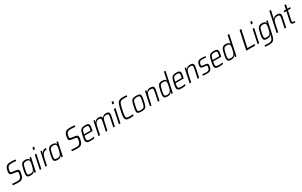

<svg xmlns="http://www.w3.org/2000/svg" viewBox="449 -3367 9739 6191"><g transform="rotate(-30 5319.0 -271.0)"><path d="M219 8Q187 8 150.5 6.5Q114 5 79 1.5Q44 -2 16 -5L28 -59Q54 -56 84.5 -53Q115 -50 145 -48.5Q175 -47 197 -47Q226 -47 249.5 -49Q273 -51 292.5 -58Q312 -65 328 -80Q339 -88 349 -107Q359 -126 366.5 -149.5Q374 -173 379 -196.5Q384 -220 386.5 -239Q389 -258 389 -268Q389 -286 381.5 -295.5Q374 -305 356.5 -310Q339 -315 309 -319L173 -340Q127 -347 110.5 -369Q94 -391 94 -428Q94 -446 97.5 -468.5Q101 -491 107 -518Q118 -569 136.5 -603.5Q155 -638 182.5 -658.5Q210 -679 249 -687.5Q288 -696 338 -696Q373 -696 407 -694Q441 -692 469.5 -689Q498 -686 515 -682L504 -630Q485 -633 458 -635.5Q431 -638 402.5 -639.5Q374 -641 349 -641Q316 -641 291 -638Q266 -635 248.5 -628.5Q231 -622 218 -612Q203 -599 191.5 -577.5Q180 -556 173 -530.5Q166 -505 162 -481.5Q158 -458 158 -442Q158 -417 171.5 -407.5Q185 -398 218 -393L345 -374Q378 -369 402.5 -361Q427 -353 440.5 -334Q454 -315 454 -277Q454 -267 452.5 -253.5Q451 -240 448 -223.5Q445 -207 441 -187Q428 -128 409.5 -90Q391 -52 364.5 -30.5Q338 -9 302.5 -0.5Q267 8 219 8Z M684 8Q633 8 602 -2Q571 -12 556.5 -36.5Q542 -61 542 -104Q542 -132 547.5 -169.5Q553 -207 563 -256Q580 -335 596.5 -386Q613 -437 635.5 -466Q658 -495 691 -506.5Q724 -518 772 -518Q810 -518 839 -511.5Q868 -505 886 -488Q904 -471 909 -440H914L934 -510H986L878 0H826L838 -75H833Q816 -40 794 -22Q772 -4 744 2Q716 8 684 8ZM703 -43Q736 -43 759.5 -51Q783 -59 799.5 -74.5Q816 -90 829 -114Q838 -131 847 -158Q856 -185 864 -216Q872 -247 878.5 -278.5Q885 -310 888.5 -336.5Q892 -363 892 -379Q892 -427 868.5 -446.5Q845 -466 789 -466Q750 -466 724 -459Q698 -452 680.5 -430.5Q663 -409 650 -367Q637 -325 622 -255Q612 -206 606 -172Q600 -138 600 -115Q600 -85 610 -69.5Q620 -54 643 -48.5Q666 -43 703 -43Z M1157 -657 1175 -743H1239L1220 -657ZM1021 0 1128 -510H1187L1079 0Z M1230 0 1338 -510H1389L1372 -410H1377Q1396 -455 1420.5 -478Q1445 -501 1476 -509.5Q1507 -518 1547 -518L1534 -459Q1488 -459 1455.5 -443.5Q1423 -428 1401 -399Q1379 -370 1365 -330.5Q1351 -291 1340 -242L1288 0Z M1686 8Q1635 8 1604 -2Q1573 -12 1558.5 -36.5Q1544 -61 1544 -104Q1544 -132 1549.5 -169.5Q1555 -207 1565 -256Q1582 -335 1598.5 -386Q1615 -437 1637.5 -466Q1660 -495 1693 -506.5Q1726 -518 1774 -518Q1812 -518 1841 -511.5Q1870 -505 1888 -488Q1906 -471 1911 -440H1916L1936 -510H1988L1880 0H1828L1840 -75H1835Q1818 -40 1796 -22Q1774 -4 1746 2Q1718 8 1686 8ZM1705 -43Q1738 -43 1761.5 -51Q1785 -59 1801.5 -74.5Q1818 -90 1831 -114Q1840 -131 1849 -158Q1858 -185 1866 -216Q1874 -247 1880.5 -278.5Q1887 -310 1890.5 -336.5Q1894 -363 1894 -379Q1894 -427 1870.5 -446.5Q1847 -466 1791 -466Q1752 -466 1726 -459Q1700 -452 1682.5 -430.5Q1665 -409 1652 -367Q1639 -325 1624 -255Q1614 -206 1608 -172Q1602 -138 1602 -115Q1602 -85 1612 -69.5Q1622 -54 1645 -48.5Q1668 -43 1705 -43Z M2420 8Q2388 8 2351.5 6.5Q2315 5 2280 1.5Q2245 -2 2217 -5L2229 -59Q2255 -56 2285.5 -53Q2316 -50 2346 -48.5Q2376 -47 2398 -47Q2427 -47 2450.5 -49Q2474 -51 2493.5 -58Q2513 -65 2529 -80Q2540 -88 2550 -107Q2560 -126 2567.5 -149.5Q2575 -173 2580 -196.5Q2585 -220 2587.5 -239Q2590 -258 2590 -268Q2590 -286 2582.5 -295.5Q2575 -305 2557.5 -310Q2540 -315 2510 -319L2374 -340Q2328 -347 2311.5 -369Q2295 -391 2295 -428Q2295 -446 2298.5 -468.5Q2302 -491 2308 -518Q2319 -569 2337.5 -603.5Q2356 -638 2383.5 -658.5Q2411 -679 2450 -687.5Q2489 -696 2539 -696Q2574 -696 2608 -694Q2642 -692 2670.5 -689Q2699 -686 2716 -682L2705 -630Q2686 -633 2659 -635.5Q2632 -638 2603.5 -639.5Q2575 -641 2550 -641Q2517 -641 2492 -638Q2467 -635 2449.5 -628.5Q2432 -622 2419 -612Q2404 -599 2392.5 -577.5Q2381 -556 2374 -530.5Q2367 -505 2363 -481.5Q2359 -458 2359 -442Q2359 -417 2372.5 -407.5Q2386 -398 2419 -393L2546 -374Q2579 -369 2603.5 -361Q2628 -353 2641.5 -334Q2655 -315 2655 -277Q2655 -267 2653.5 -253.5Q2652 -240 2649 -223.5Q2646 -207 2642 -187Q2629 -128 2610.5 -90Q2592 -52 2565.5 -30.5Q2539 -9 2503.5 -0.5Q2468 8 2420 8Z M2912 8Q2850 8 2812.5 -2.5Q2775 -13 2759 -38.5Q2743 -64 2743 -106Q2743 -134 2749 -170.5Q2755 -207 2765 -254Q2780 -327 2795 -377.5Q2810 -428 2833.5 -459Q2857 -490 2897.5 -504Q2938 -518 3004 -518Q3059 -518 3091 -508Q3123 -498 3137 -475.5Q3151 -453 3151 -416Q3151 -400 3147.5 -375Q3144 -350 3138.5 -319.5Q3133 -289 3126 -256L3121 -235H2820Q2812 -196 2807 -167Q2802 -138 2802 -117Q2802 -88 2813 -72Q2824 -56 2851 -49.5Q2878 -43 2922 -43Q2944 -43 2969.5 -45Q2995 -47 3020.5 -49.5Q3046 -52 3066 -56L3056 -6Q3039 -2 3015 1Q2991 4 2964 6Q2937 8 2912 8ZM2830 -282H3074L3077 -299Q3083 -328 3087.5 -354.5Q3092 -381 3092 -400Q3092 -429 3082 -443Q3072 -457 3051 -462Q3030 -467 2998 -467Q2955 -467 2927.5 -460Q2900 -453 2883.5 -434Q2867 -415 2855 -378.5Q2843 -342 2830 -282Z M3206 0 3314 -510H3364L3353 -435H3359Q3370 -458 3387.5 -476.5Q3405 -495 3432 -506.5Q3459 -518 3500 -518Q3569 -518 3595 -498.5Q3621 -479 3623 -435H3629Q3641 -458 3659.5 -476.5Q3678 -495 3706.5 -506.5Q3735 -518 3776 -518Q3845 -518 3872 -495Q3899 -472 3899 -420Q3899 -400 3895.5 -374.5Q3892 -349 3885 -318L3817 0H3758L3823 -305Q3831 -340 3835 -365.5Q3839 -391 3839 -408Q3839 -445 3820 -455.5Q3801 -466 3756 -466Q3713 -466 3686 -451.5Q3659 -437 3643 -410Q3627 -383 3617 -345Q3607 -307 3597 -260L3540 0H3482L3547 -305Q3554 -340 3558.5 -366Q3563 -392 3563 -409Q3563 -445 3543.5 -455.5Q3524 -466 3480 -466Q3437 -466 3409.5 -449Q3382 -432 3365 -403Q3348 -374 3338 -337Q3328 -300 3320 -260L3264 0Z M4103 -657 4121 -743H4185L4166 -657ZM3967 0 4074 -510H4133L4025 0Z M4392 8Q4324 8 4282 -2.5Q4240 -13 4220.5 -42Q4201 -71 4201 -127Q4201 -165 4209.5 -218Q4218 -271 4234 -344Q4253 -435 4270.5 -497.5Q4288 -560 4309 -599Q4330 -638 4358 -659Q4386 -680 4426 -688Q4466 -696 4521 -696Q4544 -696 4568.5 -694.5Q4593 -693 4615.5 -690Q4638 -687 4653 -683L4642 -632Q4625 -635 4606 -637Q4587 -639 4568.5 -640Q4550 -641 4534 -641Q4486 -641 4453 -636Q4420 -631 4397 -614.5Q4374 -598 4358 -565.5Q4342 -533 4327.5 -479Q4313 -425 4296 -344Q4280 -271 4271 -220.5Q4262 -170 4262 -137Q4262 -98 4276.5 -78Q4291 -58 4323 -52.5Q4355 -47 4408 -47Q4434 -47 4466.5 -49.5Q4499 -52 4523 -56L4511 -3Q4495 0 4474.5 2.5Q4454 5 4432.5 6.5Q4411 8 4392 8Z M4809 8Q4746 8 4709.5 -1Q4673 -10 4657.5 -32.5Q4642 -55 4642 -96Q4642 -124 4649 -163Q4656 -202 4666 -254Q4680 -319 4692 -364.5Q4704 -410 4719.5 -440Q4735 -470 4758 -487Q4781 -504 4815.5 -511Q4850 -518 4901 -518Q4964 -518 5000 -508.5Q5036 -499 5051.5 -476.5Q5067 -454 5067 -412Q5067 -384 5060.5 -345Q5054 -306 5043 -254Q5030 -190 5017.5 -144.5Q5005 -99 4989.5 -69Q4974 -39 4951 -22Q4928 -5 4894 1.5Q4860 8 4809 8ZM4810 -43Q4848 -43 4873.5 -47.5Q4899 -52 4915.5 -65Q4932 -78 4943 -101.5Q4954 -125 4963.5 -162.5Q4973 -200 4984 -254Q4995 -305 5001.5 -341Q5008 -377 5008 -401Q5008 -428 4998 -442.5Q4988 -457 4964.5 -462Q4941 -467 4900 -467Q4853 -467 4824.5 -459.5Q4796 -452 4779.5 -429.5Q4763 -407 4751 -365Q4739 -323 4725 -254Q4714 -204 4707.5 -168Q4701 -132 4701 -108Q4701 -81 4711.5 -67Q4722 -53 4745.5 -48Q4769 -43 4810 -43Z M5122 0 5230 -510H5280L5269 -435H5274Q5287 -458 5305 -477Q5323 -496 5352.5 -507Q5382 -518 5427 -518Q5477 -518 5505.5 -508Q5534 -498 5546.5 -476Q5559 -454 5559 -419Q5559 -399 5555.5 -374Q5552 -349 5545 -318L5477 0H5419L5484 -305Q5490 -338 5494 -363Q5498 -388 5498 -405Q5498 -431 5489 -444Q5480 -457 5459.5 -461.5Q5439 -466 5405 -466Q5358 -466 5329 -449.5Q5300 -433 5282.5 -404Q5265 -375 5255 -338Q5245 -301 5236 -260L5180 0Z M5779 8Q5729 8 5697.5 -2Q5666 -12 5652 -36.5Q5638 -61 5638 -104Q5638 -132 5643 -169.5Q5648 -207 5659 -256Q5675 -335 5692 -386Q5709 -437 5731 -466Q5753 -495 5786 -506.5Q5819 -518 5867 -518Q5908 -518 5936.5 -511Q5965 -504 5982.5 -487.5Q6000 -471 6004 -443H6009L6072 -743H6131L5973 0H5922L5933 -75H5928Q5912 -40 5889.5 -22Q5867 -4 5839.5 2Q5812 8 5779 8ZM5798 -43Q5832 -43 5855.5 -50.5Q5879 -58 5895.5 -74Q5912 -90 5924 -114Q5933 -131 5942 -157Q5951 -183 5959 -214Q5967 -245 5973.5 -276Q5980 -307 5984 -334.5Q5988 -362 5988 -379Q5988 -427 5964.5 -446.5Q5941 -466 5885 -466Q5845 -466 5819 -459Q5793 -452 5776 -430.5Q5759 -409 5745.5 -367Q5732 -325 5717 -255Q5707 -206 5701 -172Q5695 -138 5695 -115Q5695 -85 5705.5 -69.5Q5716 -54 5739 -48.5Q5762 -43 5798 -43Z M6306 8Q6244 8 6206.5 -2.5Q6169 -13 6153 -38.5Q6137 -64 6137 -106Q6137 -134 6143 -170.5Q6149 -207 6159 -254Q6174 -327 6189 -377.5Q6204 -428 6227.5 -459Q6251 -490 6291.5 -504Q6332 -518 6398 -518Q6453 -518 6485 -508Q6517 -498 6531 -475.5Q6545 -453 6545 -416Q6545 -400 6541.5 -375Q6538 -350 6532.5 -319.5Q6527 -289 6520 -256L6515 -235H6214Q6206 -196 6201 -167Q6196 -138 6196 -117Q6196 -88 6207 -72Q6218 -56 6245 -49.5Q6272 -43 6316 -43Q6338 -43 6363.5 -45Q6389 -47 6414.5 -49.5Q6440 -52 6460 -56L6450 -6Q6433 -2 6409 1Q6385 4 6358 6Q6331 8 6306 8ZM6224 -282H6468L6471 -299Q6477 -328 6481.5 -354.5Q6486 -381 6486 -400Q6486 -429 6476 -443Q6466 -457 6445 -462Q6424 -467 6392 -467Q6349 -467 6321.5 -460Q6294 -453 6277.5 -434Q6261 -415 6249 -378.5Q6237 -342 6224 -282Z M6600 0 6708 -510H6758L6747 -435H6752Q6765 -458 6783 -477Q6801 -496 6830.5 -507Q6860 -518 6905 -518Q6955 -518 6983.5 -508Q7012 -498 7024.5 -476Q7037 -454 7037 -419Q7037 -399 7033.5 -374Q7030 -349 7023 -318L6955 0H6897L6962 -305Q6968 -338 6972 -363Q6976 -388 6976 -405Q6976 -431 6967 -444Q6958 -457 6937.5 -461.5Q6917 -466 6883 -466Q6836 -466 6807 -449.5Q6778 -433 6760.5 -404Q6743 -375 6733 -338Q6723 -301 6714 -260L6658 0Z M7248 8Q7222 8 7193 6.5Q7164 5 7137.5 2Q7111 -1 7091 -4L7101 -53Q7121 -51 7138.5 -49Q7156 -47 7173.5 -45.5Q7191 -44 7209.5 -43Q7228 -42 7248 -42Q7292 -42 7316.5 -52.5Q7341 -63 7354 -84Q7367 -105 7374 -137Q7377 -151 7379.5 -164Q7382 -177 7382 -188Q7382 -212 7370 -217.5Q7358 -223 7333 -226L7221 -242Q7182 -247 7165 -264.5Q7148 -282 7148 -316Q7148 -326 7150 -342Q7152 -358 7156 -375Q7166 -422 7182.5 -450.5Q7199 -479 7222.5 -493.5Q7246 -508 7277 -513Q7308 -518 7346 -518Q7370 -518 7395.5 -516.5Q7421 -515 7445 -512Q7469 -509 7486 -505L7476 -456Q7456 -460 7434.5 -462.5Q7413 -465 7390.5 -466.5Q7368 -468 7342 -468Q7311 -468 7285.5 -462.5Q7260 -457 7242.5 -438.5Q7225 -420 7215 -381Q7211 -367 7209 -354Q7207 -341 7207 -330Q7207 -308 7218.5 -301.5Q7230 -295 7255 -292L7364 -277Q7390 -274 7407 -267Q7424 -260 7432.5 -245.5Q7441 -231 7441 -204Q7441 -193 7439 -174.5Q7437 -156 7432 -134Q7423 -92 7408 -64Q7393 -36 7371 -20.5Q7349 -5 7319 1.5Q7289 8 7248 8Z M7704 8Q7642 8 7604.5 -2.5Q7567 -13 7551 -38.5Q7535 -64 7535 -106Q7535 -134 7541 -170.5Q7547 -207 7557 -254Q7572 -327 7587 -377.5Q7602 -428 7625.5 -459Q7649 -490 7689.5 -504Q7730 -518 7796 -518Q7851 -518 7883 -508Q7915 -498 7929 -475.5Q7943 -453 7943 -416Q7943 -400 7939.5 -375Q7936 -350 7930.5 -319.5Q7925 -289 7918 -256L7913 -235H7612Q7604 -196 7599 -167Q7594 -138 7594 -117Q7594 -88 7605 -72Q7616 -56 7643 -49.5Q7670 -43 7714 -43Q7736 -43 7761.5 -45Q7787 -47 7812.5 -49.5Q7838 -52 7858 -56L7848 -6Q7831 -2 7807 1Q7783 4 7756 6Q7729 8 7704 8ZM7622 -282H7866L7869 -299Q7875 -328 7879.5 -354.5Q7884 -381 7884 -400Q7884 -429 7874 -443Q7864 -457 7843 -462Q7822 -467 7790 -467Q7747 -467 7719.5 -460Q7692 -453 7675.5 -434Q7659 -415 7647 -378.5Q7635 -342 7622 -282Z M8150 8Q8100 8 8068.5 -2Q8037 -12 8023 -36.5Q8009 -61 8009 -104Q8009 -132 8014 -169.5Q8019 -207 8030 -256Q8046 -335 8063 -386Q8080 -437 8102 -466Q8124 -495 8157 -506.5Q8190 -518 8238 -518Q8279 -518 8307.5 -511Q8336 -504 8353.5 -487.5Q8371 -471 8375 -443H8380L8443 -743H8502L8344 0H8293L8304 -75H8299Q8283 -40 8260.5 -22Q8238 -4 8210.5 2Q8183 8 8150 8ZM8169 -43Q8203 -43 8226.5 -50.5Q8250 -58 8266.5 -74Q8283 -90 8295 -114Q8304 -131 8313 -157Q8322 -183 8330 -214Q8338 -245 8344.5 -276Q8351 -307 8355 -334.5Q8359 -362 8359 -379Q8359 -427 8335.5 -446.5Q8312 -466 8256 -466Q8216 -466 8190 -459Q8164 -452 8147 -430.5Q8130 -409 8116.5 -367Q8103 -325 8088 -255Q8078 -206 8072 -172Q8066 -138 8066 -115Q8066 -85 8076.5 -69.5Q8087 -54 8110 -48.5Q8133 -43 8169 -43Z M8710 0 8856 -688H8919L8784 -56H9049L9036 0Z M9267 -657 9285 -743H9349L9330 -657ZM9131 0 9238 -510H9297L9189 0Z M9453 201Q9427 201 9398 200Q9369 199 9342.5 197.5Q9316 196 9296 194L9307 145Q9329 146 9353 147Q9377 148 9401 149Q9425 150 9446 150Q9496 150 9527 140.5Q9558 131 9576.5 111.5Q9595 92 9607 60.5Q9619 29 9630 -15Q9633 -28 9637.5 -45Q9642 -62 9645 -74H9640Q9625 -44 9604 -26Q9583 -8 9555 -1Q9527 6 9489 6Q9441 6 9410.5 -3.5Q9380 -13 9366 -37Q9352 -61 9352 -103Q9352 -131 9357.5 -168.5Q9363 -206 9373 -255Q9390 -334 9407 -385.5Q9424 -437 9447.5 -465.5Q9471 -494 9504.5 -506Q9538 -518 9586 -518Q9622 -518 9650 -511.5Q9678 -505 9696 -488Q9714 -471 9719 -439H9723L9744 -510H9794L9702 -73Q9689 -12 9675.5 33.5Q9662 79 9644.5 111.5Q9627 144 9602 163.5Q9577 183 9540.5 192Q9504 201 9453 201ZM9513 -47Q9546 -47 9568.5 -54Q9591 -61 9607.5 -76Q9624 -91 9637 -115Q9646 -132 9655 -158.5Q9664 -185 9672.5 -216Q9681 -247 9687 -278Q9693 -309 9696.5 -335Q9700 -361 9700 -377Q9701 -425 9677.5 -444.5Q9654 -464 9600 -464Q9560 -464 9533.5 -457.5Q9507 -451 9490 -430Q9473 -409 9460 -367Q9447 -325 9432 -255Q9422 -208 9416.5 -174Q9411 -140 9411 -117Q9411 -87 9421 -71.5Q9431 -56 9454 -51.5Q9477 -47 9513 -47Z M9840 0 9996 -743H10055L9991 -442H9996Q10007 -461 10024.5 -478.5Q10042 -496 10071 -507Q10100 -518 10144 -518Q10195 -518 10223.5 -508Q10252 -498 10264.5 -476Q10277 -454 10277 -418Q10277 -398 10273 -372Q10269 -346 10263 -318L10195 0H10137L10201 -305Q10208 -338 10212 -363Q10216 -388 10216 -405Q10216 -444 10194.5 -455Q10173 -466 10122 -466Q10076 -466 10046.5 -449Q10017 -432 9999.5 -403Q9982 -374 9972 -337Q9962 -300 9953 -260L9898 0Z M10537 0Q10499 0 10472 -3Q10445 -6 10427 -15Q10409 -24 10400.5 -39.5Q10392 -55 10392 -80Q10392 -89 10393 -98.5Q10394 -108 10396 -120Q10398 -132 10401 -148L10467 -460H10382L10393 -510H10478L10509 -658H10568L10537 -510H10638L10627 -460H10526L10458 -141Q10456 -131 10454.5 -121Q10453 -111 10452 -102Q10451 -93 10451 -88Q10451 -71 10460.5 -62Q10470 -53 10491 -49.5Q10512 -46 10546 -46Z"/></g></svg>

Font: Saira SemiCondensed Light
Style: Italic
Weight: 300
Width: 4
Italic angle: -12°
Designer: Hector Gatti with collaboration of the Omnibus-Type team
Foundry: Omnibus-Type
Version: Version 1.101